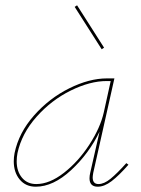

<svg xmlns="http://www.w3.org/2000/svg" viewBox="-20 -702 534 725"><path d="M364 -516 262 -676 271 -682 373 -522ZM465 -80Q429 -39 401.5 -18Q374 3 349 3Q318 3 318 -29Q318 -39 321 -51L356 -205Q316 -122 248.5 -59.5Q181 3 115 3Q77 3 54.5 -24Q32 -51 32 -93Q32 -108 35 -124Q51 -201 108.5 -266Q166 -331 241.5 -368.5Q317 -406 384 -406H412L332 -49Q330 -37 330 -32Q330 -7 352 -7Q373 -7 397.5 -27Q422 -47 457 -86ZM372 -278 398 -396H383Q320 -396 247 -360Q174 -324 118 -261Q62 -198 46 -124Q43 -108 43 -93Q43 -55 63 -31Q83 -7 117 -7Q167 -7 221.5 -49.5Q276 -92 317.5 -156Q359 -220 372 -278Z"/></svg>

Font: Ysabeau Infant Hairline
Style: Italic
Weight: 100
Italic angle: -12°
Designer: Christian Thalmann (Catharsis Fonts)
Version: Version 0.003